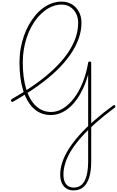

<svg xmlns="http://www.w3.org/2000/svg" viewBox="-20 -1440 1454 2385"><path d="M893 925Q841 925 804 901Q767 877 747.5 833Q728 789 728 729Q728 653 754.5 573.5Q781 494 833.5 411Q886 328 964.5 240Q1043 152 1148.5 59Q1254 -34 1386 -130Q1394 -136 1399.5 -135Q1405 -134 1410 -126Q1415 -119 1413 -112.5Q1411 -106 1402 -100Q1276 -7 1174.5 82.5Q1073 172 997 256.5Q921 341 870 421Q819 501 793.5 578.5Q768 656 768 731Q768 807 801 848.5Q834 890 897 890Q985 890 1030 808Q1075 726 1075 564V-515Q1049 -420 1012.5 -342Q976 -264 931.5 -202.5Q887 -141 835 -98Q783 -55 726.5 -33Q670 -11 610 -11Q489 -11 402 -89.5Q315 -168 268.5 -314.5Q222 -461 222 -664Q222 -753 236.5 -836Q251 -919 277 -994Q303 -1069 340 -1134Q377 -1199 421.5 -1252Q466 -1305 518 -1342.5Q570 -1380 627.5 -1400Q685 -1420 745 -1420Q818 -1420 873 -1386.5Q928 -1353 960 -1294Q992 -1235 992 -1157Q992 -1058 956.5 -958.5Q921 -859 852.5 -760Q784 -661 682 -563Q580 -465 444 -368.5Q308 -272 141 -176Q132 -172 127 -175Q122 -178 117 -187Q115 -195 118 -200Q121 -205 127 -210Q289 -302 420.5 -395.5Q552 -489 651 -584Q750 -679 816.5 -774Q883 -869 917 -965Q951 -1061 951 -1157Q951 -1223 924 -1274Q897 -1325 851.5 -1354Q806 -1383 745 -1383Q690 -1383 637.5 -1363.5Q585 -1344 537.5 -1308.5Q490 -1273 447.5 -1222.5Q405 -1172 371 -1110Q337 -1048 313 -977Q289 -906 276 -827Q263 -748 263 -664Q263 -473 305.5 -335Q348 -197 427 -123Q506 -49 616 -49Q693 -49 765.5 -94.5Q838 -140 900 -221.5Q962 -303 1007 -414.5Q1052 -526 1075 -660Q1075 -668 1079.5 -671.5Q1084 -675 1094 -675Q1113 -675 1113 -660V564Q1113 683 1088 764Q1063 845 1014.5 885Q966 925 893 925Z"/></svg>

Font: Playwrite BE WAL Thin
Style: Regular
Weight: 250
Version: Version 1.002